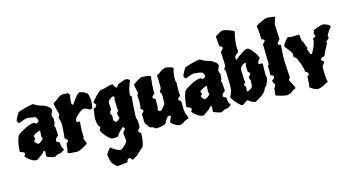

<svg xmlns="http://www.w3.org/2000/svg" viewBox="-105 -1231 3628 1969"><g transform="rotate(-15 1709.0 -246.0)"><path d="M259 -211 262 -261Q262 -268 260 -268Q247 -268 215.5 -252Q184 -236 184 -224Q192 -211 192 -203.5Q192 -196 189 -193Q177 -188 177 -177.5Q177 -167 190.5 -153.5Q204 -140 213 -140Q222 -140 244 -157.5Q266 -175 266 -183L265 -185Q259 -191 259 -211ZM423 -254 428 -178Q428 -169 426 -169Q393 -149 393 -122Q393 -114 408 -108L423 -102L431 -49L449 -16Q449 -14 440 -8Q414 11 400 11Q377 11 348 28L339 33H337Q321 33 273 15L257 9Q255 7 255 0L258 -47V-51L245 -55Q242 -55 234 -44Q221 -27 171 6L154 17Q125 17 96.5 -1Q68 -19 53 -35.5Q38 -52 38 -54Q38 -56 42 -59Q52 -68 52 -78Q52 -96 16 -105L5 -108Q5 -153 13.5 -195Q22 -237 30 -256L39 -276Q51 -292 115 -326Q179 -360 219 -360Q222 -360 229.5 -353.5Q237 -347 242.5 -347Q248 -347 256 -352Q273 -361 273 -367Q273 -382 259 -406Q248 -417 188 -423L168 -425Q148 -425 112 -410.5Q76 -396 74 -396Q72 -396 64 -408Q56 -420 56 -425.5Q56 -431 74.5 -466.5Q93 -502 100 -507Q112 -514 174 -531Q236 -548 263 -548Q307 -519 340.5 -511.5Q374 -504 405 -481.5Q436 -459 436 -437Q436 -435 426.5 -416Q417 -397 417 -385Q417 -373 422 -364L428 -355Q428 -305 425 -298Q414 -276 414 -274L423 -260Z M588 -567 618 -564Q627 -564 636 -567Q653 -546 653 -538Q643 -502 643 -454Q646 -436 659 -436Q730 -541 751 -541Q801 -538 835 -503Q848 -463 848 -422Q843 -353 837 -348Q820 -343 813 -343H811Q775 -367 752 -367Q729 -367 687 -329Q645 -291 645 -276Q646 -250 656 -250Q664 -253 672 -253Q680 -253 680 -247Q675 -179 675 -140.5Q675 -102 678 -95Q671 -78 671 -72Q671 -66 680.5 -45Q690 -24 690 -18Q690 -9 642.5 16Q595 41 577.5 41Q560 41 518 37.5Q476 34 476 26Q476 24 482.5 -9Q489 -42 489 -70L500 -77Q511 -84 511 -96.5Q511 -109 484 -124Q489 -145 494 -249L495 -282L480 -349Q480 -350 487 -356.5Q494 -363 494 -376Q494 -389 481 -434Q468 -479 468 -491Q468 -503 471 -505Q474 -507 483 -511.5Q492 -516 498 -520Q504 -524 516.5 -533.5Q529 -543 538 -550Q564 -567 588 -567Z M1006 -268 1002 -246Q1002 -243 1009.5 -235.5Q1017 -228 1016 -228Q1015 -212 1015 -192Q1015 -172 1018 -167Q1035 -151 1041.5 -151Q1048 -151 1065.5 -165.5Q1083 -180 1083 -182L1077 -200Q1070 -217 1070 -237Q1070 -239 1080 -247Q1090 -255 1090 -258Q1090 -269 1082 -285V-286Q1085 -295 1085 -310L1082 -373V-377Q1088 -392 1088 -398.5Q1088 -405 1076 -413Q1062 -413 1043.5 -397Q1025 -381 1021.5 -378.5Q1018 -376 1018 -349L1022 -297Q1022 -285 1020 -283Q1009 -272 1006 -268ZM1258 -65 1257 -37V-34Q1257 -33 1244.5 -21Q1232 -9 1232 3Q1232 7 1244.5 15.5Q1257 24 1257 26Q1257 99 1240 150Q1234 168 1230 170Q1221 176 1191 204L1181 214Q1166 237 1117 260L1100 267Q1098 267 1089.5 253.5Q1081 240 1077 240L1058 247Q1051 254 1043 278Q1038 283 1000 284Q972 286 945 290Q926 290 909 269Q902 257 889 248Q878 237 867 174L864 153Q864 144 884 118Q904 92 907.5 89.5Q911 87 913 87L916 88Q931 105 962.5 121.5Q994 138 1008.5 138Q1023 138 1055.5 107Q1088 76 1088 60L1080 -21Q1080 -27 1094 -42.5Q1108 -58 1108 -63.5Q1108 -69 1096 -81Q1082 -80 1054 -49.5Q1026 -19 1019 -2Q1017 3 971 3H956Q939 3 896.5 -45Q854 -93 854 -116Q866 -127 866 -138Q866 -149 852 -163Q847 -168 842.5 -194.5Q838 -221 838 -233Q838 -262 849 -324L852 -344Q852 -345 854 -345H857Q868 -345 874 -351L888 -372Q888 -377 877 -388.5Q866 -400 866 -403Q866 -412 912.5 -460Q959 -508 972 -508Q996 -508 1037 -521Q1078 -534 1101 -534Q1104 -534 1113 -512.5Q1122 -491 1136 -491Q1141 -491 1150.5 -506.5Q1160 -522 1163 -522Q1169 -522 1202 -535Q1235 -548 1246 -548Q1257 -548 1272.5 -539Q1288 -530 1288 -525V-524Q1271 -498 1258.5 -452Q1246 -406 1246 -377Q1261 -364 1261 -358V-357Q1257 -339 1251.5 -260.5Q1246 -182 1246 -158Q1246 -134 1247 -133Q1258 -122 1258 -65Z M1741 -372 1738 -296Q1738 -262 1743 -245V-244Q1743 -242 1728.5 -231Q1714 -220 1714 -209.5Q1714 -199 1726.5 -192.5Q1739 -186 1739 -182V-151Q1739 -78 1744 -61Q1765 -12 1765 3Q1765 6 1755 9Q1721 20 1714 27Q1707 34 1691.5 41.5Q1676 49 1662 49Q1648 49 1624 37Q1600 25 1586.5 12.5Q1573 0 1573 -5Q1573 -10 1585 -35Q1597 -60 1597 -64Q1597 -71 1578 -71H1576Q1559 -71 1532 -22L1523 -5Q1520 4 1481.5 12Q1443 20 1429 20Q1415 20 1414 19Q1401 2 1372 -4L1362 -6Q1358 -6 1343 -27.5Q1328 -49 1319 -65Q1315 -73 1315 -161Q1315 -162 1327 -172Q1339 -182 1339 -190.5Q1339 -199 1326.5 -207Q1314 -215 1314 -218V-220Q1323 -238 1323 -287L1319 -359L1332 -377Q1315 -456 1315 -470Q1315 -476 1356 -502Q1397 -528 1412 -528Q1504 -523 1504 -511Q1492 -409 1492 -374Q1492 -339 1493 -333Q1493 -331 1478.5 -318.5Q1464 -306 1464 -299L1463 -291Q1463 -287 1465 -285L1478 -281Q1491 -277 1491 -268V-264Q1490 -258 1490 -241V-212Q1490 -173 1480 -164Q1492 -141 1503.5 -141Q1515 -141 1540.5 -170Q1566 -199 1566 -214V-226L1567 -279Q1567 -307 1563 -311Q1552 -323 1552 -330.5Q1552 -338 1561 -350.5Q1570 -363 1570 -369V-397Q1570 -482 1567 -499V-500Q1567 -506 1583 -513Q1599 -520 1606 -527.5Q1613 -535 1637 -546.5Q1661 -558 1673 -558Q1751 -547 1751 -526Q1751 -525 1747 -516.5Q1743 -508 1738 -479.5Q1733 -451 1733 -423.5Q1733 -396 1737 -392Q1741 -388 1741 -372Z M2029 -211 2032 -261Q2032 -268 2030 -268Q2017 -268 1985.5 -252Q1954 -236 1954 -224Q1962 -211 1962 -203.5Q1962 -196 1959 -193Q1947 -188 1947 -177.5Q1947 -167 1960.5 -153.5Q1974 -140 1983 -140Q1992 -140 2014 -157.5Q2036 -175 2036 -183L2035 -185Q2029 -191 2029 -211ZM2193 -254 2198 -178Q2198 -169 2196 -169Q2163 -149 2163 -122Q2163 -114 2178 -108L2193 -102L2201 -49L2219 -16Q2219 -14 2210 -8Q2184 11 2170 11Q2147 11 2118 28L2109 33H2107Q2091 33 2043 15L2027 9Q2025 7 2025 0L2028 -47V-51L2015 -55Q2012 -55 2004 -44Q1991 -27 1941 6L1924 17Q1895 17 1866.5 -1Q1838 -19 1823 -35.5Q1808 -52 1808 -54Q1808 -56 1812 -59Q1822 -68 1822 -78Q1822 -96 1786 -105L1775 -108Q1775 -153 1783.5 -195Q1792 -237 1800 -256L1809 -276Q1821 -292 1885 -326Q1949 -360 1989 -360Q1992 -360 1999.5 -353.5Q2007 -347 2012.5 -347Q2018 -347 2026 -352Q2043 -361 2043 -367Q2043 -382 2029 -406Q2018 -417 1958 -423L1938 -425Q1918 -425 1882 -410.5Q1846 -396 1844 -396Q1842 -396 1834 -408Q1826 -420 1826 -425.5Q1826 -431 1844.5 -466.5Q1863 -502 1870 -507Q1882 -514 1944 -531Q2006 -548 2033 -548Q2077 -519 2110.5 -511.5Q2144 -504 2175 -481.5Q2206 -459 2206 -437Q2206 -435 2196.5 -416Q2187 -397 2187 -385Q2187 -373 2192 -364L2198 -355Q2198 -305 2195 -298Q2184 -276 2184 -274L2193 -260Z M2420 -153 2416 -111Q2416 -105 2418 -105Q2445 -105 2471 -132Q2480 -141 2482 -192V-210Q2472 -219 2472 -239L2473 -248Q2473 -249 2483.5 -255.5Q2494 -262 2494 -274Q2494 -286 2474 -300Q2475 -302 2475 -310L2472 -363V-366L2479 -388V-389L2475 -394Q2461 -394 2448 -384Q2431 -373 2423 -360.5Q2415 -348 2415 -318L2418 -247Q2418 -247 2417 -239Q2422 -210 2422 -204Q2422 -198 2413 -190Q2404 -182 2404 -177.5Q2404 -173 2412 -164Q2420 -155 2420 -153ZM2645 -319 2643 -235Q2643 -205 2646 -202Q2649 -199 2649 -185.5Q2649 -172 2633.5 -136Q2618 -100 2609 -100Q2605 -100 2602 -92Q2590 -62 2573.5 -45.5Q2557 -29 2518 -4.5Q2479 20 2470 20Q2449 20 2411 -8L2398 -17Q2397 -18 2394.5 -18Q2392 -18 2367 0Q2342 18 2337 18Q2318 18 2276 -31Q2234 -80 2234 -91Q2234 -92 2237 -98Q2248 -121 2260 -154Q2264 -166 2264 -226L2261 -359Q2261 -364 2255 -374Q2249 -384 2249 -389L2263 -405Q2268 -410 2268 -441L2262 -560Q2262 -572 2264 -572Q2271 -572 2280.5 -584Q2290 -596 2290 -607Q2290 -618 2262 -626L2253 -727V-731Q2256 -736 2289 -755.5Q2322 -775 2332 -775Q2360 -775 2406.5 -757Q2453 -739 2453 -731Q2430 -641 2430 -565Q2434 -547 2434 -534Q2434 -521 2430 -517Q2389 -491 2389.5 -469Q2390 -447 2397 -447Q2400 -447 2412.5 -459.5Q2425 -472 2468.5 -500.5Q2512 -529 2531 -529Q2550 -529 2590 -477Q2630 -425 2630 -400Q2603 -377 2603 -352Q2603 -343 2619 -343L2641 -345H2642Q2645 -340 2645 -319Z M2876 -476 2867 -356Q2867 -292 2872.5 -215Q2878 -138 2878 -134.5Q2878 -131 2870.5 -122Q2863 -113 2863 -104.5Q2863 -96 2884.5 -60Q2906 -24 2906 -11Q2906 -9 2895 -4Q2864 9 2860 16Q2852 29 2817 36L2805 39Q2785 39 2736 25.5Q2687 12 2687 7L2694 -60Q2694 -61 2699 -68Q2712 -89 2712 -102Q2712 -103 2703 -118Q2694 -133 2694 -140.5Q2694 -148 2695.5 -150Q2697 -152 2705.5 -155.5Q2714 -159 2716 -161Q2724 -177 2724 -183Q2724 -192 2689 -206Q2692 -218 2692 -247L2690 -301Q2690 -305 2702 -315Q2703 -316 2703 -343L2699 -528Q2699 -532 2712 -542.5Q2725 -553 2725 -567Q2725 -574 2710.5 -579Q2696 -584 2696 -586Q2696 -644 2691 -681Q2686 -718 2686 -722.5Q2686 -727 2690.5 -731.5Q2695 -736 2742 -759Q2789 -782 2810.5 -782Q2832 -782 2862 -777.5Q2892 -773 2892 -767L2870 -702L2869 -687L2876 -547Q2876 -535 2875 -534Q2847 -511 2847 -498Q2847 -485 2861.5 -481Q2876 -477 2876 -476Z M3211 -433 3209 -448Q3209 -451 3210 -453Q3211 -455 3226 -462Q3241 -469 3241 -475Q3241 -481 3235.5 -489Q3230 -497 3230 -499Q3239 -534 3242 -537Q3318 -568 3349 -568Q3416 -550 3416 -525Q3416 -522 3398 -501Q3391 -495 3376.5 -469.5Q3362 -444 3362 -438L3368 -425Q3368 -414 3350 -402Q3332 -390 3332 -384Q3337 -375 3337 -374Q3337 -373 3323 -346Q3280 -265 3280 -258Q3280 -251 3272 -248.5Q3264 -246 3255.5 -244.5Q3247 -243 3240 -236Q3233 -229 3233 -222Q3233 -215 3245 -208Q3257 -201 3257 -198Q3257 -184 3243.5 -169.5Q3230 -155 3230 -139V-114Q3230 -21 3241 8V10Q3241 15 3221 22.5Q3201 30 3195.5 36Q3190 42 3171.5 48.5Q3153 55 3139 57L3125 59Q3109 59 3076.5 41Q3044 23 3044 15V14Q3051 -2 3053 -70V-92Q3053 -95 3061 -98Q3074 -103 3074 -113L3071 -129Q3063 -137 3056 -140Q3044 -145 3044 -148Q3044 -190 3008 -274L2996 -302Q2992 -308 2982 -313.5Q2972 -319 2970 -321Q2968 -325 2968 -330L2971 -351Q2971 -369 2921 -429Q2905 -449 2905 -450Q2905 -467 2931 -501Q2957 -535 2967 -535Q2969 -535 2984.5 -531.5Q3000 -528 3012 -528L3073 -531Q3082 -531 3084 -529Q3092 -459 3093 -457.5Q3094 -456 3098.5 -454Q3103 -452 3104 -450Q3107 -434 3118.5 -406.5Q3130 -379 3130 -376Q3123 -368 3122 -364Q3142 -317 3142 -307Q3148 -305 3153 -305Q3158 -305 3160 -307Q3204 -384 3211 -433Z"/></g></svg>

Font: Piedra
Style: Regular
Weight: 400
Designer: Angel Koziupa & Ale Paul
Foundry: Angel Koziupa and Alejandro Paul
Version: Version 1.000